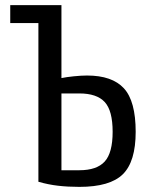

<svg xmlns="http://www.w3.org/2000/svg" viewBox="-20 -720 590 750"><path d="M290 10Q245 10 206.5 5.5Q168 1 130 -10V-630H20V-700H220V-415Q239 -419 268.5 -422Q298 -425 320 -425Q418 -425 464 -375Q510 -325 510 -205Q510 -89 460 -39.5Q410 10 290 10ZM220 -55H290Q358 -55 389 -89Q420 -123 420 -205Q420 -288 389 -321.5Q358 -355 290 -355H220Z"/></svg>

Font: Cuprum
Style: Regular
Weight: 400
Designer: Jovanny Lemonad
Foundry: Jovanny Lemonad
Version: Version 3.000